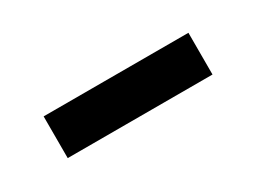

<svg xmlns="http://www.w3.org/2000/svg" viewBox="-24 -402 349 263"><g transform="rotate(-30 151.0 -271.0)"><path d="M37 -238V-304H266V-238Z"/></g></svg>

Font: Archivo SemiCondensed ExtraLight
Style: Regular
Weight: 250
Width: 4
Designer: Hector Gatti
Foundry: Omnibus-Type
Version: Version 2.001